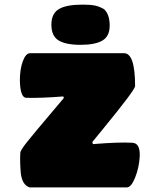

<svg xmlns="http://www.w3.org/2000/svg" viewBox="-20 -810 624 830"><path d="M378.9 -195.8 381.8 -187Q495.1 -196.3 551.8 -192.9Q586.9 -191.4 584 -132.8Q581.1 -84.5 564 -42Q546.9 0 528.8 0H107.9Q75.7 -10.3 69.8 -62Q65.4 -117.2 67.9 -149.9Q67.9 -159.7 97.4 -196.8Q127 -233.9 210.9 -333Q239.7 -367.2 255.9 -386.2L253.9 -393.1Q154.8 -385.3 92.8 -387.2Q67.4 -388.7 65.9 -462.9Q65.9 -510.3 78.6 -545.2Q91.3 -580.1 110.8 -580.1H516.1Q564 -580.1 564 -438Q564 -421.9 431.2 -259.8Q397.9 -218.8 378.9 -195.8ZM430.2 -770Q454.1 -747.6 454.1 -699.2Q454.1 -653.3 422.9 -634.8Q391.6 -616.2 328.1 -616.2Q264.2 -616.2 233.2 -635.3Q202.1 -654.3 202.1 -703.1Q202.1 -751.5 234.6 -770.8Q267.1 -790 337.9 -790Q371.1 -790 390.9 -785.9Q410.6 -781.7 430.2 -770Z"/></svg>

Font: GGS TheRock Black
Style: Regular
Weight: 900
Designer: Rodrigo Fuenzalida (2012); Goodgame Studios (2014)
Foundry: Rodrigo Fuenzalida,2012;  GGS,2014
Version: Version 1.002 | FøM Mod